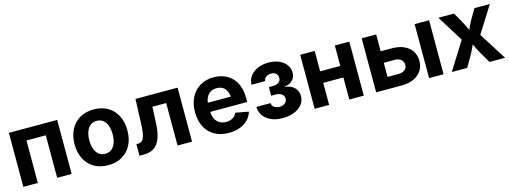

<svg xmlns="http://www.w3.org/2000/svg" viewBox="-13 -1209 4980 1875"><g transform="rotate(-15 2477.0 -271.5)"><path d="M550.8 -545.9V0H404.4V-429.5H209V0H62.4V-545.9Z M920 10.7Q837.9 10.7 777.9 -24.6Q717.9 -59.9 685.4 -123.3Q653 -186.6 653 -270.6Q653 -355.2 685.4 -418.7Q717.9 -482.2 777.9 -517.4Q837.9 -552.7 920 -552.7Q1002.3 -552.7 1062.2 -517.4Q1122 -482.2 1154.5 -418.7Q1186.9 -355.2 1186.9 -270.6Q1186.9 -186.6 1154.5 -123.3Q1122 -59.9 1062.2 -24.6Q1002.3 10.7 920 10.7ZM920 -104.6Q959.1 -104.6 985.4 -126.3Q1011.6 -148.1 1024.8 -185.8Q1037.9 -223.5 1037.9 -271.1Q1037.9 -319.2 1024.8 -356.8Q1011.6 -394.3 985.4 -415.9Q959.1 -437.5 920 -437.5Q880.8 -437.5 854.7 -415.9Q828.5 -394.3 815.3 -356.9Q802.2 -319.5 802.2 -271.1Q802.2 -223.5 815.3 -185.8Q828.5 -148.1 854.7 -126.3Q880.8 -104.6 920 -104.6Z M1236.3 0V-116.9H1253.7Q1273.5 -116.9 1287.5 -125.5Q1301.5 -134.2 1310.9 -154.3Q1320.4 -174.4 1325.6 -208.7Q1330.8 -243.1 1333 -294.3L1342.2 -545.9H1768.1V0H1621.5V-429.5H1482.1L1475.1 -269.8Q1471 -171.8 1447.9 -112.5Q1424.7 -53.2 1383.9 -26.6Q1343 0 1284.8 0Z M2139.8 10.7Q2056.3 10.7 1995.7 -23.6Q1935.2 -57.8 1902.7 -120.8Q1870.3 -183.8 1870.3 -270.1Q1870.3 -354.4 1902.5 -418Q1934.8 -481.5 1993.8 -517.1Q2052.7 -552.7 2132.5 -552.7Q2186 -552.7 2232.4 -535.7Q2278.9 -518.7 2314 -484.3Q2349 -449.9 2368.8 -398Q2388.5 -346 2388.5 -275.8V-234.7H1930.4V-326.9H2317.1L2248.7 -302.2Q2248.7 -344.8 2235.7 -376.3Q2222.6 -407.7 2197.1 -425.1Q2171.5 -442.4 2133.5 -442.4Q2095.6 -442.4 2069.1 -424.9Q2042.7 -407.3 2028.8 -377.2Q2015 -347.1 2015 -308.7V-243.8Q2015 -196.4 2030.9 -164.2Q2046.7 -132 2075.5 -115.8Q2104.2 -99.6 2142.2 -99.6Q2167.8 -99.6 2188.8 -106.9Q2209.7 -114.2 2224.8 -128.5Q2239.9 -142.9 2247.8 -163.8L2380.2 -139.3Q2367 -94.1 2334.3 -60.4Q2301.7 -26.6 2252.5 -8Q2203.4 10.7 2139.8 10.7Z M2684.2 7.4Q2615.5 7.4 2566 -15.6Q2516.5 -38.6 2489.8 -77.7Q2463.1 -116.8 2462.4 -165.1H2605.8Q2606.4 -139.1 2628.1 -123.3Q2649.7 -107.4 2682.4 -107.4Q2717.5 -107.4 2738.5 -125Q2759.5 -142.6 2759.5 -169.2Q2759.5 -199.5 2736.7 -216.3Q2713.9 -233.2 2673.6 -233.2H2630.6V-320.5H2673.6Q2708.9 -320.5 2730.7 -336.7Q2752.5 -352.9 2752.5 -382.5Q2752.5 -408.8 2734.3 -425.7Q2716 -442.5 2684.8 -442.5Q2654.1 -442.5 2633.3 -427.4Q2612.5 -412.3 2612.1 -386.3H2473Q2473.5 -434.7 2500.8 -472.3Q2528.1 -509.9 2576.3 -531.3Q2624.6 -552.8 2687.1 -552.8Q2748.1 -552.8 2794 -532.4Q2839.8 -512.1 2865.5 -477Q2891.2 -441.9 2891.2 -397.2Q2891.2 -349.4 2859.6 -319.7Q2828 -289.9 2780.1 -284.8V-282.2Q2845 -275.1 2877.9 -240.1Q2910.8 -205.1 2910.8 -155.1Q2910.8 -107.9 2882.1 -71.2Q2853.3 -34.4 2802.3 -13.5Q2751.2 7.4 2684.2 7.4Z M3398.4 -339.3V-222.9H3113.1V-339.3ZM3154.1 -545.9V0H3007.7V-545.9ZM3504.3 -545.9V0H3357.8V-545.9Z M3724.6 -375.7H3887.4Q3959.5 -375.7 4010.9 -352Q4062.3 -328.4 4089.6 -286.2Q4116.9 -243.9 4116.9 -187.3Q4116.9 -132.2 4089.5 -89.9Q4062.1 -47.6 4010.8 -23.8Q3959.5 0 3887.4 0H3629.3V-545.9H3775.7V-116.4H3887.4Q3926.8 -116.4 3950.2 -135.3Q3973.7 -154.2 3973.7 -186Q3973.7 -219.6 3950.2 -239.3Q3926.8 -259.1 3887.4 -259.1H3724.6ZM4164.6 0V-545.9H4311V0Z M4394.2 0 4605.3 -337.2 4605.1 -223.4 4404.6 -545.9H4562.8L4612.2 -459.7Q4635.7 -417.6 4654.6 -376.2Q4673.5 -334.8 4692.7 -296H4637Q4657.2 -334.5 4675.7 -376.1Q4694.3 -417.6 4718.7 -459.7L4770.1 -545.9H4925.3L4721.3 -221.8V-334.2L4933 0H4775.9L4715.3 -102.8Q4691.3 -144.7 4672 -186.1Q4652.6 -227.5 4632.9 -265.6H4688.8Q4669.8 -227.5 4651.7 -186.1Q4633.5 -144.7 4609.8 -102.8L4549.6 0Z"/></g></svg>

Font: Adwaita Sans
Style: Regular
Weight: 400
Designer: Rasmus Andersson
Foundry: rsms
Version: Version 4.001;git-9221beed3